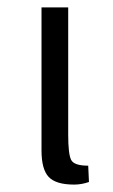

<svg xmlns="http://www.w3.org/2000/svg" viewBox="-20 -490 304 518"><path d="M92 -84V-470H164V-127Q164 -74 172 -58.5Q180 -43 218 -43L220 1Q200 8 180 8Q131 8 111.5 -12.5Q92 -33 92 -84Z"/></svg>

Font: Ruluko
Style: Regular
Weight: 400
Designer: Ana Sanfelippo, Angelica Diaz, Meme Hernandez
Foundry: Ana Sanfelippo, Angelica Diaz y Meme Hernandez
Version: Version 1.001